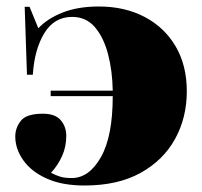

<svg xmlns="http://www.w3.org/2000/svg" viewBox="-20 -557 622 591"><path d="M240 14Q171 14 123.5 -7.5Q76 -29 51.5 -64Q27 -99 27 -137Q27 -163 44 -185Q61 -207 112 -207Q150 -207 167 -187Q184 -167 184 -139Q184 -105 171 -76.5Q158 -48 137 -25Q153 -17 166 -13Q179 -9 201 -9Q254 -9 290.5 -73Q327 -137 327 -261H136V-278H327Q326 -339 312.5 -390.5Q299 -442 272 -473.5Q245 -505 202 -505Q147 -505 116.5 -455Q86 -405 81 -327H63L56 -536H71L98 -470Q126 -500 173 -518.5Q220 -537 284 -537Q364 -537 425 -505Q486 -473 520.5 -414.5Q555 -356 555 -276Q555 -195 519 -129.5Q483 -64 413 -25Q343 14 240 14Z"/></svg>

Font: Display Black
Style: Regular
Weight: 900
Designer: Latin by Veronika Burian and Jose Scaglione. Greek by Irene Vlachou. Cyrillic by Vera Evstafieva.
Foundry: TypeTogether
Version: Version 3.002